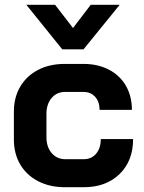

<svg xmlns="http://www.w3.org/2000/svg" viewBox="-20 -774 600 802"><path d="M38 -191V-308Q38 -367 64.5 -412Q91 -457 139 -482Q187 -507 250 -507H329Q389 -507 435 -483Q481 -459 506 -415.5Q531 -372 531 -315H396Q396 -349 377.5 -369.5Q359 -390 329 -390H252Q217 -390 195.5 -364.5Q174 -339 174 -298V-201Q174 -160 196 -134.5Q218 -109 253 -109H330Q362 -109 381.5 -132Q401 -155 401 -193H536Q536 -102 479.5 -47Q423 8 330 8H251Q188 8 139.5 -17Q91 -42 64.5 -87Q38 -132 38 -191ZM90 -754H210L285 -657L359 -754H480L329 -568H240Z"/></svg>

Font: Bai Jamjuree
Style: Bold
Weight: 700
Designer: Katatrad Aksorn Co.,Ltd.
Foundry: Cadson Demak Co.,Ltd.
Version: Version 1.000; ttfautohint (v1.6)